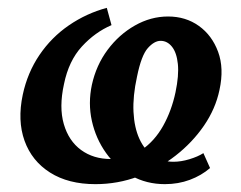

<svg xmlns="http://www.w3.org/2000/svg" viewBox="-20 -456 614 489"><path d="M223 13Q154 13 107.5 -16.5Q61 -46 42.5 -97.5Q24 -149 38 -215Q50 -271 80.5 -316Q111 -361 155.5 -391.5Q200 -422 252 -436L264 -392Q222 -374 188.5 -337.5Q155 -301 143 -242Q130 -183 142.5 -140Q155 -97 186.5 -74Q218 -51 262 -51Q307 -51 340.5 -74Q374 -97 395.5 -135.5Q417 -174 427 -221Q436 -264 433 -293Q430 -322 418 -337Q406 -352 389 -352Q373 -352 356.5 -333.5Q340 -315 329 -261Q318 -211 320 -171Q322 -131 335 -102.5Q348 -74 370 -59Q392 -44 422 -44Q441 -44 462.5 -50.5Q484 -57 498 -66L515 -28Q493 -9 463.5 2Q434 13 400 13Q353 13 314.5 -8.5Q276 -30 250 -66.5Q224 -103 214 -148Q204 -193 214 -240Q225 -290 254 -329Q283 -368 323.5 -391Q364 -414 408 -414Q453 -414 486.5 -390Q520 -366 535.5 -324Q551 -282 539 -227Q529 -179 499.5 -136Q470 -93 427 -59.5Q384 -26 332 -6.5Q280 13 223 13Z"/></svg>

Font: Ysabeau
Style: Bold Italic
Weight: 700
Italic angle: -12°
Designer: Christian Thalmann (Catharsis Fonts)
Version: Version 2.002